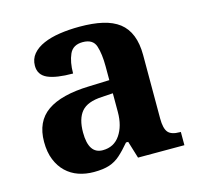

<svg xmlns="http://www.w3.org/2000/svg" viewBox="-87 -641 772 744"><g transform="rotate(-15 299.5 -269.5)"><path d="M289.1 -487.8Q250 -487.8 236.1 -456.8Q222.2 -425.8 222.2 -379.9Q154.8 -379.9 120.8 -395Q86.9 -410.2 86.9 -446.8Q86.9 -474.1 103.3 -493.7Q119.6 -513.2 147.9 -525.4Q175.8 -537.6 213.1 -543.2Q250.5 -548.8 293 -548.8Q345.7 -548.8 385 -539.8Q424.3 -530.8 450.7 -510.7Q502.9 -470.2 502.9 -378.9V-124Q502.9 -84.5 515.9 -68.8Q528.8 -53.2 563 -53.2H566.9V0H380.9L359.9 -68.8H351.1Q328.1 -41.5 308.3 -23.9Q288.6 -6.3 264.2 1.7Q239.7 9.8 202.1 9.8Q168.9 9.8 140.6 0Q112.3 -9.8 90.8 -30.3Q69.8 -50.3 57.4 -80.8Q44.9 -111.3 44.9 -152.8Q44.9 -234.4 100.8 -273.4Q156.7 -312.5 269 -315.9L351.1 -318.8V-374Q351.1 -423.8 340.8 -455.8Q330.6 -487.8 289.1 -487.8ZM200.2 -148.9Q200.2 -63 256.8 -63Q301.8 -63 326.4 -99.1Q351.1 -135.3 351.1 -190.9V-266.1L306.2 -263.2Q248 -260.3 224.1 -232.2Q200.2 -204.1 200.2 -148.9Z"/></g></svg>

Font: Koh Santepheap
Style: Bold
Weight: 700
Designer: Danh Hong
Version: Version 2.002; ttfautohint (v1.8.3)